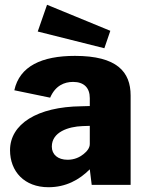

<svg xmlns="http://www.w3.org/2000/svg" viewBox="-20 -774 609 804"><path d="M356 -65 364 0H527V-374C527 -473 470 -540 294 -540C155 -540 62 -497 40 -396L190 -365C212 -416 250 -431 286 -431C332 -431 356 -406 356 -363V-330L321 -329C135 -327 22 -254 22 -145C22 -56 82 10 183 10C256 10 312 -21 356 -65ZM326 -246 356 -247V-171C356 -154 344 -140 329 -128C314 -116 292 -105 263 -105C222 -105 197 -127 197 -160C197 -221 266 -244 326 -246ZM177 -754 138 -642 417 -572 442 -645Z"/></svg>

Font: Bisquit Text
Style: Bold
Weight: 800
Version: Version 1.004;Glyphs 3.2.3 (3260)